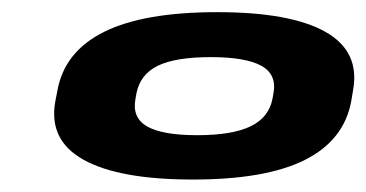

<svg xmlns="http://www.w3.org/2000/svg" viewBox="-20 -706 603 316"><path d="M297.5 -410.5Q176.5 -410.5 118 -442.8Q59.5 -475 71 -539L74.5 -557Q86 -621 151.2 -653.5Q216.5 -686 337.5 -686Q457.5 -686 515.2 -653.8Q573 -621.5 561 -557L558 -539Q546 -475 481.8 -442.8Q417.5 -410.5 297.5 -410.5ZM304.5 -483.5Q362 -483.5 392.2 -498Q422.5 -512.5 428.5 -543.5L430 -552Q436 -583.5 410 -597.8Q384 -612 327 -612Q269 -612 239.8 -597.8Q210.5 -583.5 204.5 -552L203 -543.5Q197 -512.5 222 -498Q247 -483.5 304.5 -483.5Z"/></svg>

Font: Anybody UltraExpanded Regular
Style: Bold Italic
Weight: 700
Width: 9
Italic angle: -10°
Designer: Tyler Finck
Foundry: Etcetera Type Company
Version: Version 1.010; ttfautohint (v1.8.3) -l 8 -r 50 -G 200 -x 14 